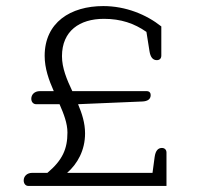

<svg xmlns="http://www.w3.org/2000/svg" viewBox="-20 -612 684 632"><path d="M73 0H528V-110C528 -119 522 -125 513 -125C501 -125 492 -117 489 -95L482 -43H201C235 -73 260 -117 260 -173C260 -207 250 -238 237 -269L450 -278C464 -279 476 -284 476 -299C476 -305 473 -312 463 -312H218C200 -350 184 -388 184 -427C184 -510 242 -550 322 -550C378 -550 422 -535 462 -507L472 -444C475 -424 483 -414 496 -414C505 -414 511 -419 511 -429V-525C462 -564 394 -592 320 -592C212 -592 127 -538 127 -428C127 -387 141 -348 157 -312H111C94 -312 83 -301 83 -287C83 -276 90 -269 99 -269H176C190 -237 202 -206 202 -176C202 -122 186 -85 136 -43H86C69 -43 58 -32 58 -18C58 -8 64 0 73 0Z"/></svg>

Font: Maitree Light
Style: Regular
Weight: 300
Designer: CadsonDemak Team
Foundry: CadsonDemak
Version: Version 1.000;PS 001.000;hotconv 1.0.88;makeotf.lib2.5.64775